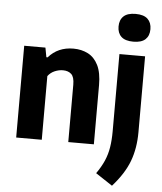

<svg xmlns="http://www.w3.org/2000/svg" viewBox="-65 -849 959 1140"><g transform="rotate(5 414.5 -279.0)"><path d="M54 0V-547H180.5L191 -490.5H198.5Q255 -555.5 347 -555.5Q395.5 -555.5 434 -535.8Q472.5 -516 494.8 -471.5Q517 -427 517 -352.5V0H364.5V-342Q364.5 -388 346 -405Q327.5 -422 296 -422Q272.5 -422 247.8 -411.8Q223 -401.5 206.5 -379.5V0ZM645.5 235.5 545.5 169.5Q574 129 590.8 90.8Q607.5 52.5 614.5 9.5Q621.5 -33.5 621.5 -88V-547H774.5V-95Q774.5 1 745.5 78.5Q716.5 156 645.5 235.5ZM697 -627.5Q648.5 -627.5 625.2 -649.2Q602 -671 602 -710Q602 -749 625.2 -771Q648.5 -793 697 -793Q745.5 -793 768.8 -771Q792 -749 792 -710Q792 -671 768.8 -649.2Q745.5 -627.5 697 -627.5Z"/></g></svg>

Font: Encode Sans SemiCondensed SemiCondensed
Style: Bold
Weight: 700
Width: 4
Designer: Multiple Designers
Foundry: Impallari Type
Version: Version 3.000; ttfautohint (v1.8.3) -l 8 -r 50 -G 200 -x 14 